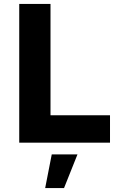

<svg xmlns="http://www.w3.org/2000/svg" viewBox="-20 -720 592 969"><path d="M77.1 -700.2H234.9V-138.2H535.2V0H77.1ZM241.2 59.1H371.1L303.2 229H208Z"/></svg>

Font: Montserrat arm SemiBold
Style: Regular
Weight: 600
Designer: Julieta Ulanovsky
Foundry: Julieta Ulanovsky
Version: Version 6.000;PS 006.000;hotconv 1.0.88;makeotf.lib2.5.64775